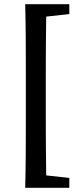

<svg xmlns="http://www.w3.org/2000/svg" viewBox="-20 -735 373 914"><path d="M100 159Q102 82 102.5 2Q103 -78 103 -158V-398Q103 -477 102.5 -556.5Q102 -636 100 -715H310V-668L200 -656Q199 -592 198.5 -527.5Q198 -463 198 -398V-158Q198 -94 198.5 -29.5Q199 35 200 100L310 112V159Z"/></svg>

Font: Source Serif 4 Semibold
Style: Regular
Weight: 600
Designer: Frank Grießhammer
Foundry: Adobe
Version: Version 4.005;hotconv 1.1.0;makeotfexe 2.6.0